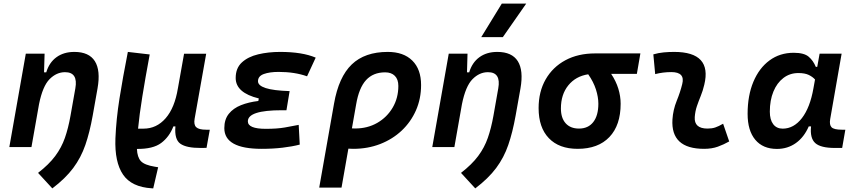

<svg xmlns="http://www.w3.org/2000/svg" viewBox="-20 -815 4728 1064"><path d="M31.7 0 123 -517.6H227.1L224.1 -414.1H236.3Q252.4 -468.3 292.7 -497.8Q333 -527.3 392.1 -527.3Q473.1 -527.3 505.6 -476.1Q538.1 -424.8 520.5 -325.2L493.7 -174.3Q477.1 -81.5 452.9 -11.5Q428.7 58.6 385.7 116.2Q342.8 173.8 270 229L190.9 143.1Q251.5 96.2 286.1 49.6Q320.8 2.9 339.6 -50.8Q358.4 -104.5 370.6 -173.3L397.5 -325.2Q413.6 -415 340.3 -415Q293 -415 254.6 -376.2Q216.3 -337.4 196.3 -237.8L154.3 0Z M829.1 229 821.3 228.5Q709 221.7 661.9 152.6Q614.7 83.5 619.6 -48.3Q624 -154.8 642.1 -269Q660.2 -383.3 688.5 -527.3L809.6 -513.2Q784.7 -379.4 768.6 -279.1Q752.4 -178.7 745.1 -102.1H775.4Q847.7 -102.1 897.9 -159.7Q948.2 -217.3 965.8 -325.7V-325.2L1000 -517.1H1122.6L1058.6 -157.2Q1052.7 -124 1067.4 -110.1Q1082 -96.2 1122.6 -96.2H1142.6L1124.5 4.4L1093.3 4.9Q1013.2 5.4 979.5 -18.6Q945.8 -42.5 952.1 -114.7H940.9Q918.5 -56.6 873.3 -22.7Q828.1 11.2 738.8 10.3Q740.7 56.2 760.7 77.9Q780.8 99.6 838.4 108.9L856.4 111.8Z M1430.2 9.8Q1223.1 9.8 1223.1 -105Q1223.1 -153.3 1248 -184.3Q1272.9 -215.3 1315.4 -232.2Q1357.9 -249 1411.6 -255.4L1414.1 -269.5Q1286.1 -300.8 1286.1 -382.8Q1286.1 -437.5 1320.3 -469Q1354.5 -500.5 1410.6 -513.9Q1466.8 -527.3 1532.7 -527.3Q1655.3 -527.3 1729.5 -495.6L1681.6 -392.1Q1613.3 -416.5 1523.9 -416.5Q1474.1 -416.5 1441.9 -404.8Q1409.7 -393.1 1409.7 -364.7Q1409.7 -340.8 1452.4 -326.9Q1495.1 -313 1585 -310.1L1567.4 -204.1H1542Q1353.5 -204.1 1353.5 -142.6Q1353.5 -101.1 1453.6 -101.1Q1516.1 -101.1 1558.6 -108.6Q1601.1 -116.2 1635.3 -123L1641.1 -13.7Q1599.6 -2.9 1546.1 3.4Q1492.7 9.8 1430.2 9.8Z M2128.9 -527.3Q2216.3 -527.3 2264.9 -479.2Q2313.5 -431.2 2313.5 -343.8Q2313.5 -268.1 2285.2 -203.6Q2256.8 -139.2 2206.1 -91.3Q2155.3 -43.5 2086.7 -16.8Q2018.1 9.8 1937.5 9.8Q1924.3 9.8 1910.6 8.8L1872.6 224.6H1749L1831.1 -240.7Q1856.9 -388.2 1929.2 -457.8Q2001.5 -527.3 2128.9 -527.3ZM1953.6 -236.3 1930.2 -103.5Q1939 -103 1948.2 -103Q2016.6 -103 2070.6 -134Q2124.5 -165 2156 -218.5Q2187.5 -272 2187.5 -338.9Q2187.5 -375 2168.2 -394.5Q2148.9 -414.1 2114.3 -414.1Q2047.9 -414.1 2008.5 -371.1Q1969.2 -328.1 1953.6 -236.3Z M2375.5 0 2466.8 -517.6H2570.8L2567.9 -414.1H2580.1Q2596.2 -468.3 2636.5 -497.8Q2676.8 -527.3 2735.8 -527.3Q2816.9 -527.3 2849.4 -476.1Q2881.8 -424.8 2864.3 -325.2L2837.4 -174.3Q2820.8 -81.5 2796.6 -11.5Q2772.5 58.6 2729.5 116.2Q2686.5 173.8 2613.8 229L2534.7 143.1Q2595.2 96.2 2629.9 49.6Q2664.6 2.9 2683.3 -50.8Q2702.1 -104.5 2714.4 -173.3L2741.2 -325.2Q2757.3 -415 2684.1 -415Q2636.7 -415 2598.4 -376.2Q2560.1 -337.4 2540 -237.8L2498 0ZM2647 -609.4 2760.7 -794.9H2896L2766.6 -609.4Z M3181.2 9.8Q3078.1 9.8 3021.5 -49.3Q2964.8 -108.4 2964.8 -215.8Q2964.8 -307.1 3003.9 -375.2Q3043 -443.4 3113.3 -481.2Q3183.6 -519 3277.8 -519H3528.8L3509.3 -405.8H3366.7Q3393.6 -365.7 3406.5 -323.7Q3419.4 -281.7 3419.4 -240.2Q3419.4 -121.1 3357.2 -55.7Q3294.9 9.8 3181.2 9.8ZM3239.7 -403.3Q3170.4 -392.6 3129.4 -342Q3088.4 -291.5 3088.4 -213.9Q3088.4 -161.1 3114.7 -131.8Q3141.1 -102.5 3188.5 -102.5Q3239.7 -102.5 3267.8 -138.7Q3295.9 -174.8 3295.9 -240.2Q3295.9 -276.9 3282.5 -319.1Q3269 -361.3 3239.7 -403.3Z M3987.3 -129.4 4021 -31.2Q3991.2 -14.2 3958 -2.2Q3924.8 9.8 3881.8 9.8Q3696.3 9.8 3706.5 -153.3Q3710 -206.5 3730 -255.9Q3750 -305.2 3760.7 -349.1Q3777.8 -415.5 3700.2 -415.5Q3653.8 -415.5 3610.8 -404.3L3600.6 -513.7Q3629.4 -522 3658.2 -524.7Q3687 -527.3 3715.8 -527.3Q3927.2 -527.3 3882.8 -345.2Q3875 -312 3863.3 -283.4Q3851.6 -254.9 3842 -226.8Q3832.5 -198.7 3830.1 -166.5Q3825.7 -102.5 3900.9 -102.5Q3925.3 -102.5 3943.6 -108.6Q3961.9 -114.7 3987.3 -129.4Z M4508.8 -444.3 4522 -517.6H4644L4580.6 -154.8Q4575.2 -123.5 4588.1 -109.9Q4601.1 -96.2 4645.5 -96.2H4664.6L4647 4.9H4606.4Q4527.8 4.9 4497.8 -22.2Q4467.8 -49.3 4474.6 -114.7H4461.9Q4436 -54.7 4390.4 -22.2Q4344.7 10.3 4285.6 10.3Q4208 10.3 4165.5 -40.5Q4123 -91.3 4123 -184.1Q4123 -285.6 4155 -361.8Q4187 -438 4244.4 -480.2Q4301.8 -522.5 4378.4 -522.5Q4436 -522.5 4461.4 -500.7Q4486.8 -479 4501 -444.3ZM4404.3 -410.2Q4356.9 -410.2 4321.3 -382.8Q4285.6 -355.5 4265.9 -307.4Q4246.1 -259.3 4246.1 -196.3Q4246.1 -151.4 4264.9 -126.7Q4283.7 -102.1 4317.4 -102.1Q4378.9 -102.1 4424.1 -160.6Q4469.2 -219.2 4487.8 -325.7L4496.6 -374.5Q4483.4 -389.2 4461.9 -399.7Q4440.4 -410.2 4404.3 -410.2Z"/></svg>

Font: Cascadia Mono NF SemiBold
Style: Italic
Weight: 600
Italic angle: -10°
Monospace: yes
Designer: Aaron Bell
Foundry: Saja Typeworks
Version: Version 2404.023; ttfautohint (v1.8.4)